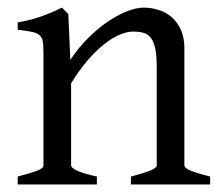

<svg xmlns="http://www.w3.org/2000/svg" viewBox="-20 -489 592 509"><path d="M327.1 0V-21Q362.3 -30.3 378.9 -37.1Q395.5 -43.9 395.5 -50.8V-309.1Q395.5 -338.9 392.1 -357.4Q388.7 -376 381.3 -386.7Q374 -397.5 362.1 -401.4Q350.1 -405.3 333 -405.3Q317.9 -405.3 299.3 -397.9Q280.8 -390.6 259.5 -374.5Q238.3 -358.4 215.1 -332.3Q191.9 -306.2 168.5 -268.1V-50.8Q168.5 -43.5 186.8 -35.6Q205.1 -27.8 236.8 -21V0H26.9V-21Q59.1 -29.3 77.1 -35.9Q95.2 -42.5 95.2 -50.8V-347.2Q95.2 -366.2 93.8 -377.4Q92.3 -388.7 85.7 -395Q79.1 -401.4 65.4 -404.3Q51.8 -407.2 26.9 -410.2V-429.7Q60.1 -435.1 88.4 -445.1Q116.7 -455.1 144 -468.8L161.1 -451.7L166.5 -330.1Q188 -362.8 213.9 -388.4Q239.7 -414.1 266.1 -431.9Q292.5 -449.7 317.1 -459.2Q341.8 -468.8 360.8 -468.8Q381.8 -468.8 401.4 -462.4Q420.9 -456.1 435.8 -442.9Q450.7 -429.7 459.7 -409.4Q468.8 -389.2 468.8 -361.8V-50.8Q468.8 -43.9 483.6 -37.4Q498.5 -30.8 537.1 -21V0Z"/></svg>

Font: Noto Serif Devanagari
Style: Bold
Weight: 700
Designer: Monotype Design Team
Foundry: Monotype Imaging Inc.
Version: Version 1.01